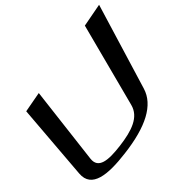

<svg xmlns="http://www.w3.org/2000/svg" viewBox="-197 -931 1146 1146"><g transform="rotate(-45 376.0 -358.0)"><path d="M267 -47C156 -33 79 -40 88 -117L147 -612L17 -588L-22 -101C-31 14 94 26 254 6C457 -18 577 -81 609 -187L774 -730L626 -702L487 -171C466 -90 380 -61 267 -47Z"/></g></svg>

Font: Gamestation Warped
Style: Italic
Weight: 400
Designer: Jonas Hecksher
Foundry: Jonas Hecksher, Playtypeª, e-types AS
Version: Version 1.003